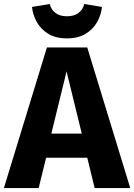

<svg xmlns="http://www.w3.org/2000/svg" viewBox="-31 -951 679 971"><path d="M410.3 -153.3H202.1L164.6 0H-11.3L206.2 -710.8H410.3L627.7 0H447.7ZM228.7 -275.4H382.6L305.6 -589.7ZM307.7 -756.9Q251.3 -756.9 213.6 -779.7Q175.9 -802.6 155.4 -839Q134.9 -875.4 130.8 -915.9L220.5 -930.8Q227.7 -901.5 250 -885.1Q272.3 -868.7 307.7 -868.7Q343.1 -868.7 365.6 -885.1Q388.2 -901.5 394.9 -930.8L484.6 -915.9Q480.5 -875.4 460 -839Q439.5 -802.6 401.5 -779.7Q363.6 -756.9 307.7 -756.9Z"/></svg>

Font: FiraCode Nerd Font Mono
Style: Bold
Weight: 700
Monospace: yes
Designer: Carrois Corporate, Edenspiekermann AG, Nikita Prokopov
Foundry: Carrois Corporate, Edenspiekermann AG, Nikita Prokopov
Version: Version 6.002;Nerd Fonts 3.3.0